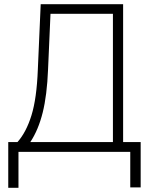

<svg xmlns="http://www.w3.org/2000/svg" viewBox="-20 -727 735 919"><path d="M19.5 -46.9H63.5Q105.5 -93.8 130.6 -174.8Q155.8 -255.9 161.1 -394.5L174.8 -707H569.3V-46.9H653.3V169.9H603.5V0H68.4V171.9H19.5ZM520.5 -46.9V-661.1H221.7L210 -394.5Q205.1 -271 184.3 -188Q163.6 -105 125 -46.9Z"/></svg>

Font: Pretendard JP ExtraLight
Style: Regular
Weight: 200
Designer: Base glyphs from Inter by Rasmus Andersson; Hangeul glyphs from Noto Sans CJK(Source Han Sans) by Jang Soo-young and Kan
Foundry: Kil Hyung-jin
Version: Version 1.309